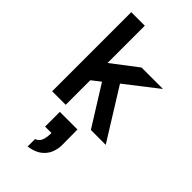

<svg xmlns="http://www.w3.org/2000/svg" viewBox="-302 -730 1133 1133"><g transform="rotate(45 265.0 -163.5)"><path d="M62 0V-660H175V-349L336 -472H515L313 -315L509 0H385L230 -248L175 -205V0ZM190 271Q214 262 223 240.5Q232 219 233 185V177H180V54H327L328 185Q328 213 316.5 244.5Q305 276 275 300.5Q245 325 190 333Z"/></g></svg>

Font: Lil Grotesk Bold
Style: Regular
Weight: 700
Designer: Bastien Sozeau
Foundry: NBR — Bastien Sozeau
Version: Version 4.002; ttfautohint (v1.8.4.7-5d5b)